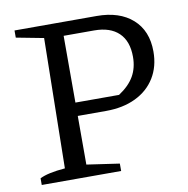

<svg xmlns="http://www.w3.org/2000/svg" viewBox="-75 -721 775 793"><g transform="rotate(-10 313.0 -324.0)"><path d="M381 -648Q477 -648 532 -599Q587 -550 587 -463Q587 -400 558 -353Q529 -306 476 -280.5Q423 -255 352 -255H233V-51L370 -31V0H37V-28Q70 -45 143 -51L152 -596L37 -618V-648ZM361 -591H233V-311H416Q460 -340 480 -375Q500 -410 500 -456Q500 -522 464 -556.5Q428 -591 361 -591Z"/></g></svg>

Font: Piazzolla SC
Style: Regular
Weight: 400
Designer: Juan Pablo del Peral
Foundry: Huerta Tipografica
Version: Version 1.330